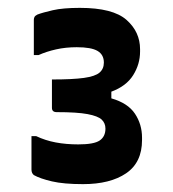

<svg xmlns="http://www.w3.org/2000/svg" viewBox="-20 -815 440 488"><path d="M336 -684Q336 -652 318.5 -624Q301 -596 263 -582V-565Q305 -553 323 -526Q341 -499 341 -465V-459Q341 -402 300.5 -374.5Q260 -347 191 -347Q142 -347 112 -354Q82 -361 66 -370Q60 -375 60 -384V-469H72Q95 -458 121.5 -453Q148 -448 179 -448Q219 -448 233.5 -458Q248 -468 248 -488Q248 -502 238.5 -511Q229 -520 202.5 -525Q176 -530 124 -530Q112 -530 112 -541V-613Q165 -613 193.5 -617Q222 -621 233 -630.5Q244 -640 244 -656Q244 -676 228 -685.5Q212 -695 175 -695Q147 -695 122.5 -689.5Q98 -684 78 -675H66V-765Q66 -768 67.5 -771.5Q69 -775 75 -778Q88 -783 114 -789Q140 -795 183 -795Q267 -795 301.5 -764.5Q336 -734 336 -690Z"/></svg>

Font: Recursive Sn Lnr St
Style: Bold
Weight: 700
Version: Version 1.079;hotconv 1.0.112;makeotfexe 2.5.65598; ttfautoh